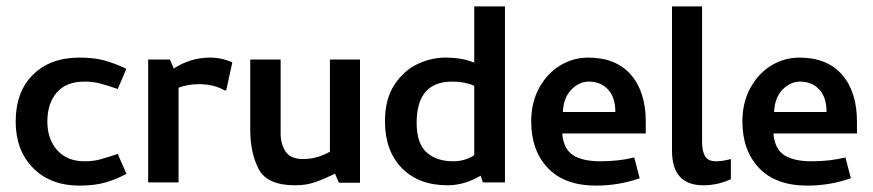

<svg xmlns="http://www.w3.org/2000/svg" viewBox="-20 -570 2727 600"><path d="M244 -315Q271 -315 291.5 -309.5Q312 -304 348 -292L375 -355Q339 -372 306.5 -381Q274 -390 228 -390Q137 -390 83 -336.5Q29 -283 29 -190Q29 -100 83.5 -45Q138 10 228 10Q276 10 310.5 0Q345 -10 375 -27L348 -89Q312 -77 291.5 -71.5Q271 -66 244 -66Q190 -66 159 -100.5Q128 -135 128 -190Q128 -247 157.5 -281Q187 -315 244 -315Z M443 -384V0H538V-296Q568 -307 601 -307Q649 -307 683 -287L687 -288L706 -375Q673 -390 636 -390Q576 -390 523 -356L511 -384Z M1105 1V-384H1011V-96Q971 -73 927 -73Q887 -73 872 -97Q857 -121 857 -152V-384H762V-165Q762 -92 788.5 -41.5Q815 9 902 9Q936 9 962.5 0Q989 -9 1027 -27L1039 1Z M1462 -374Q1426 -390 1371 -390Q1328 -390 1285 -370Q1242 -350 1212.5 -305Q1183 -260 1183 -191Q1183 -99 1235.5 -45Q1288 9 1379 9Q1431 9 1482 -21L1489 0H1558V-550H1462ZM1462 -302V-85Q1433 -66 1396 -66Q1344 -66 1313 -94Q1282 -122 1282 -186Q1282 -315 1393 -315Q1432 -315 1462 -302Z M1640 -190Q1640 -100 1692 -45Q1744 10 1843 10Q1914 10 1979 -13L1962 -78Q1914 -66 1856 -66Q1801 -66 1771 -85Q1741 -104 1737 -153H1998V-190Q1998 -283 1951.5 -336.5Q1905 -390 1818 -390Q1771 -390 1730.5 -365.5Q1690 -341 1665 -295.5Q1640 -250 1640 -190ZM1903 -220H1739Q1741 -265 1765.5 -290Q1790 -315 1820 -315Q1857 -315 1880 -290.5Q1903 -266 1903 -220Z M2174 -127V-550H2080V-99Q2080 9 2178 9Q2223 9 2264 -10V-73Q2238 -66 2218 -66Q2193 -66 2183.5 -81.5Q2174 -97 2174 -127Z M2300 -190Q2300 -100 2352 -45Q2404 10 2503 10Q2574 10 2639 -13L2622 -78Q2574 -66 2516 -66Q2461 -66 2431 -85Q2401 -104 2397 -153H2658V-190Q2658 -283 2611.5 -336.5Q2565 -390 2478 -390Q2431 -390 2390.5 -365.5Q2350 -341 2325 -295.5Q2300 -250 2300 -190ZM2563 -220H2399Q2401 -265 2425.5 -290Q2450 -315 2480 -315Q2517 -315 2540 -290.5Q2563 -266 2563 -220Z"/></svg>

Font: Cambay Devanagari
Style: Regular
Weight: 700
Designer: Pooja Saxena
Foundry: Pooja Saxena
Version: Version 1.095;PS 001.095;hotconv 1.0.70;makeotf.lib2.5.58329